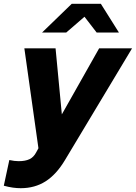

<svg xmlns="http://www.w3.org/2000/svg" viewBox="-70 -770 714 1009"><path d="M39 219Q19 219 -2.5 216Q-24 213 -50 206L-21 71Q-8 74 5 75.5Q18 77 28 77Q63 77 85 66.5Q107 56 120 31L132 9L58 -516H222L255 -169L451 -516H624L271 72Q226 147 169.5 183Q113 219 39 219ZM151 -599 307 -750H460L555 -599H438L374 -682L278 -599Z"/></svg>

Font: Red Hat Text
Style: Italic
Weight: 300
Italic angle: -12°
Designer: Pentagram, MCKL
Foundry: Pentagram, MCKL
Version: Version 1.023